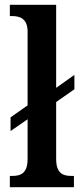

<svg xmlns="http://www.w3.org/2000/svg" viewBox="-20 -780 338 800"><path d="M21 0H288V-47H277C242 -47 214 -58 214 -118V-355L290 -408V-468L214 -414V-760H21V-713H31C59 -713 95 -705 95 -649V-341L24 -291V-234L95 -283V-118C95 -58 67 -47 31 -47H21Z"/></svg>

Font: Noto Serif Armenian Condensed SemiBold
Style: Regular
Weight: 600
Width: 3
Designer: Monotype Design Team
Foundry: Monotype Imaging Inc.
Version: Version 2.008